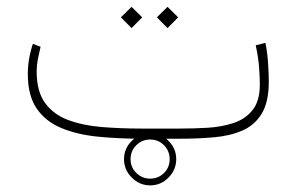

<svg xmlns="http://www.w3.org/2000/svg" viewBox="-20 -414 885 573"><path d="M516.1 0H402.8Q332 0 270.5 -6.3Q209 -12.7 162.4 -32.2Q115.7 -51.8 89.4 -90.3Q63 -128.9 63 -192.9Q63 -237.8 78.1 -283.2L101.1 -274.4Q96.7 -256.3 93 -237.5Q89.4 -218.8 89.4 -201.2Q89.4 -141.1 114.5 -106.7Q139.6 -72.3 183.3 -55.9Q227.1 -39.6 283.7 -34.9Q340.3 -30.3 402.8 -30.3H516.6Q557.6 -30.3 599.6 -32.7Q641.6 -35.2 677 -46.9Q712.4 -58.6 733.9 -85.7Q755.4 -112.8 755.4 -161.6Q755.4 -183.1 753.2 -213.1Q751 -243.2 743.2 -278.8L772 -286.1Q777.8 -259.3 780 -225.6Q782.2 -191.9 782.2 -170.4Q782.2 -109.4 761 -74.7Q739.7 -40 702.9 -24.2Q666 -8.3 617.9 -4.2Q569.8 0 516.1 0ZM480 -393.6 511.7 -362.3 480 -330.1 448.2 -362.3ZM372.6 -393.6 404.3 -362.3 372.6 -330.1 340.8 -362.3ZM350.1 61Q350.1 29.3 373.3 6.3Q396.5 -16.6 428.2 -16.6Q460 -16.6 482.9 6.3Q505.9 29.3 505.9 61Q505.9 92.8 482.9 116Q460 139.2 428.2 139.2Q396.5 139.2 373.3 116Q350.1 92.8 350.1 61ZM369.6 61Q369.6 85.4 387 102.3Q404.3 119.1 428.2 119.1Q452.6 119.1 469.5 102.3Q486.3 85.4 486.3 61Q486.3 36.6 469.5 19.5Q452.6 2.4 428.2 2.4Q403.8 2.4 386.7 19.5Q369.6 36.6 369.6 61Z"/></svg>

Font: Vazirmatn UI NL Thin
Style: Regular
Weight: 100
Designer: Saber Rastikerdar
Foundry: Saber Rastikerdar
Version: Version 33.003